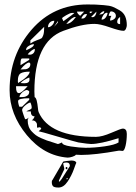

<svg xmlns="http://www.w3.org/2000/svg" viewBox="-20 -679 607 860"><path d="M23 -275Q23 -432 121 -545.5Q219 -659 372 -659Q398 -659 408 -658.5Q418 -658 445 -656Q472 -654 485 -648.5Q498 -643 515.5 -633Q533 -623 540.5 -606Q548 -589 548 -566Q548 -559 544 -550Q540 -541 533 -541Q516 -541 472 -556.5Q428 -572 403 -572Q346 -572 264 -541Q134 -493 134 -269Q134 -267 134.5 -256.5Q135 -246 135 -244Q141 -242 144.5 -228Q148 -214 149.5 -197.5Q151 -181 153 -177Q201 -66 410 -66Q437 -66 479.5 -84.5Q522 -103 530 -103Q548 -103 548 -79Q548 -50 542.5 -26.5Q537 -3 529 -3Q525 -3 518 -4H511Q405 15 344 15Q340 15 332 14.5Q324 14 320 14Q317 19 304.5 23Q292 27 283 27Q177 19 100 -74Q23 -167 23 -275ZM258 -41Q257 -29 297.5 -23Q338 -17 363 -17Q403 -17 448.5 -23.5Q494 -30 511 -41V-60Q428 -34 388 -34Q376 -34 331 -41Q317 -44 237.5 -67.5Q158 -91 153 -91L165 -102Q162 -109 158 -109Q156 -109 152 -108Q148 -107 146 -107Q146 -119 145.5 -123.5Q145 -128 139.5 -134Q134 -140 122 -140Q131 -145 135 -158Q118 -158 118 -180H98Q102 -183 108.5 -185.5Q115 -188 118.5 -190.5Q122 -193 122 -196Q122 -208 116 -220Q106 -218 92.5 -206.5Q79 -195 79 -186Q79 -183 85.5 -164Q92 -145 93 -145Q100 -145 111 -153Q104 -148 104 -140Q104 -125 108.5 -112.5Q113 -100 122.5 -90Q132 -80 140.5 -73.5Q149 -67 165 -60Q181 -53 189.5 -50Q198 -47 216 -41.5Q234 -36 239 -34H240Q242 -34 258 -41ZM61 -226Q61 -220 63.5 -210.5Q66 -201 67 -201H79L111 -232V-239Q61 -239 61 -226ZM101 -276Q92 -276 80 -265.5Q68 -255 67 -244Q82 -244 89 -245Q96 -246 103.5 -251.5Q111 -257 111 -269Q111 -271 106.5 -273.5Q102 -276 101 -276ZM52 -293V-287Q52 -262 65 -262Q77 -262 104 -293ZM113 -358Q85 -358 72.5 -350.5Q60 -343 60 -318V-313Q61 -308 61 -307Q113 -339 113 -358ZM111 -332Q84 -321 72 -307Q74 -307 80 -306.5Q86 -306 89 -306Q112 -306 112 -322Q112 -330 111 -332ZM111 -399Q97 -399 72 -368Q73 -368 76 -368Q89 -368 96 -369Q103 -370 109.5 -375.5Q116 -381 116 -393Q116 -394 114 -396.5Q112 -399 111 -399ZM111 -417H79Q72 -417 72 -395V-387L111 -411ZM135 -460Q123 -457 104 -436Q106 -434 113 -434Q123 -434 129.5 -440.5Q136 -447 136 -457Q136 -458 136 -458ZM132 -481Q121 -481 109 -473.5Q97 -466 97 -457Q97 -456 98 -454Q99 -455 105 -457.5Q111 -460 114.5 -462Q118 -464 122.5 -467Q127 -470 129.5 -473.5Q132 -477 132 -481ZM116 -498V-484Q129 -493 144.5 -498.5Q160 -504 165 -507Q170 -510 174 -522Q178 -534 178 -559ZM223 -586Q211 -586 203 -578Q195 -570 195 -557Q205 -557 214 -566.5Q223 -576 223 -586ZM239 -584 222 -559Q240 -577 240 -581Q240 -582 240 -582ZM317 -603Q303 -603 277 -572Q299 -573 320 -603ZM505 -581Q505 -571 518 -571V-603Q505 -595 505 -581ZM258 -597 264 -584Q313 -619 313 -621H302Q294 -621 276 -610.5Q258 -600 258 -597ZM479 -608Q473 -598 473 -587Q482 -587 490.5 -593Q499 -599 499 -608Q499 -617 492.5 -622.5Q486 -628 477 -628Q474 -628 470.5 -620.5Q467 -613 467 -608ZM363 -616Q354 -616 344 -597L347 -596Q350 -596 351 -596Q362 -596 370 -615L367 -616Q364 -616 363 -616ZM459 -622Q450 -622 442.5 -610.5Q435 -599 435 -591Q446 -591 453 -600Q460 -609 462 -621ZM412 -627 388 -603Q393 -602 394 -602Q402 -602 407 -610Q412 -618 412 -627ZM325 -627Q325 -619 339 -608L357 -627ZM447 -629Q441 -629 435.5 -624.5Q430 -620 427 -616.5Q424 -613 424 -614Q447 -614 447 -629ZM382 -627V-620Q390 -620 394 -627ZM212 137Q212 129 214 129L263 45Q264 44 279.5 42Q295 40 299 40Q319 40 322 50Q321 50 311 78.5Q301 107 283 134Q265 161 242 161Q223 161 217.5 155Q212 149 212 137ZM244 129V135Q248 135 256.5 122.5Q265 110 277 90Q289 70 293 65Q293 49 279 49Q263 49 263 54Q263 57 265.5 65Q268 73 268 79ZM283 119Q282 118 281 118Q278 118 278 123Q278 124 280 124Q283 124 283 119ZM279 69Q282 69 282 74Q282 79 279 79Q274 79 274 74Q274 69 279 69Z"/></svg>

Font: CabinSketch
Style: Regular
Weight: 400
Designer: Pablo Impallari
Foundry: Pablo Impallari. www.impallari.com Igino Marini. www.ikern.com
Version: Version 1.002